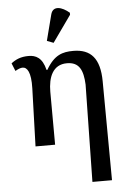

<svg xmlns="http://www.w3.org/2000/svg" viewBox="-66 -856 756 1143"><g transform="rotate(-5 312.0 -284.5)"><path d="M281 -605 393 -763V-775C350 -812 296 -828 282 -775L242 -620ZM439 240H556L552 -352C551 -488 498 -547 393 -547C329 -547 279 -533 230 -448H225C207 -523 168 -540 125 -540C79 -540 48 -526 21 -505L40 -458C57 -468 72 -474 84 -474C111 -474 134 -443 131 -346L120 0H237L236 -317C236 -402 264 -477 349 -477C423 -477 445 -427 449 -341Z"/></g></svg>

Font: Noto Serif Medium
Style: Regular
Weight: 500
Designer: Monotype Design Team
Foundry: Monotype Imaging Inc.
Version: Version 2.013